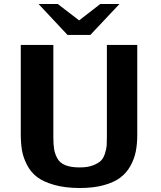

<svg xmlns="http://www.w3.org/2000/svg" viewBox="-20 -920 804 961"><path d="M173 -900H269L376 -818L482 -900H578L432 -745H318ZM84 -249V-695H247V-233Q247 -196 251 -172.5Q255 -149 267.5 -126.5Q280 -104 307.5 -93Q335 -82 379 -82Q418 -82 444.5 -92Q471 -102 484.5 -115Q498 -128 505.5 -152Q513 -176 514 -192Q515 -208 515 -235V-695H667V-245Q667 -199 659.5 -161.5Q652 -124 632.5 -89Q613 -54 581.5 -30.5Q550 -7 499 7Q448 21 380 21Q306 21 251.5 5.5Q197 -10 165.5 -34Q134 -58 115 -95Q96 -132 90 -167.5Q84 -203 84 -249Z"/></svg>

Font: Coval
Style: Black
Weight: 1000
Foundry: Context Ltd
Version: Version 001.000